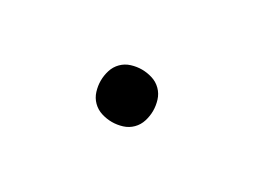

<svg xmlns="http://www.w3.org/2000/svg" viewBox="-27 -549 554 419"><g transform="rotate(30 250.0 -340.0)"><path d="M250 -274Q237 -274 224 -278Q211 -282 201.5 -291.5Q192 -301 188 -314Q184 -327 184 -340Q184 -353 188 -366Q192 -379 201.5 -388.5Q211 -398 224 -402Q237 -406 250 -406Q263 -406 276 -402Q289 -398 298.5 -388.5Q308 -379 312 -366Q316 -353 316 -340Q316 -327 312 -314Q308 -301 298.5 -291.5Q289 -282 276 -278Q263 -274 250 -274Z"/></g></svg>

Font: Iosevka Curly Slab Light
Style: Regular
Weight: 300
Monospace: yes
Designer: Belleve Invis
Foundry: Belleve Invis
Version: Version 22.1.2; ttfautohint (v1.8.4)